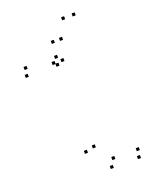

<svg xmlns="http://www.w3.org/2000/svg" viewBox="-177 -1088 975 1199"><g transform="rotate(-20 310.0 -488.0)"><path d="M547.5 10V-10H527.5V10ZM557.5 -39V-59H537.5V-39ZM395 -39V-59H375V-39ZM305.5 -149V-169H285.5V-149ZM305.5 -722.5V-742.5H285.5V-722.5ZM275 -755V-775H255V-755ZM72.5 -755V-775H52.5V-755ZM62.5 -706V-726H42.5V-706ZM266.5 -706V-726H246.5V-706ZM247.5 -724V-744H227.5V-724ZM247.5 -134V-154H227.5V-134ZM367 10V-10H347V10ZM288 -850V-870H268V-850ZM399 -966.5V-986.5H379V-966.5ZM469 -966.5V-986.5H449V-966.5ZM342.5 -850V-870H322.5V-850Z"/></g></svg>

Font: Monaspace Krypton Dots Var
Style: Regular
Weight: 400
Designer: Riley Cran and the Lettermatic Team
Version: Version 1.100 (Monaspace Krypton Dots)